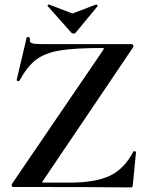

<svg xmlns="http://www.w3.org/2000/svg" viewBox="-20 -818 641 840"><path d="M37 0Q33 0 31.5 -4.5Q30 -9 32 -13L432 -600Q435 -605 434 -606.5Q433 -608 427 -608Q305 -608 240.5 -597Q176 -586 137.5 -556.5Q99 -527 65 -465Q63 -463 61 -463Q58 -463 55 -465Q52 -467 53 -469L97 -655Q97 -656 100 -656Q104 -656 108 -654.5Q112 -653 111 -651Q109 -639 112.5 -634Q116 -629 127.5 -627Q139 -625 165 -625H556Q560 -625 562.5 -620Q565 -615 563 -612L168 -27Q164 -22 165 -20.5Q166 -19 172 -19H284Q396 -19 459.5 -48.5Q523 -78 563 -154Q565 -157 568 -157Q570 -157 572.5 -155.5Q575 -154 575 -152L561 -8Q561 2 552 2Q396 0 37 0ZM189 -791 188 -793Q188 -795 190.5 -797Q193 -799 195 -798L297 -759L400 -798Q402 -799 405.5 -795.5Q409 -792 407 -791L311 -675Q308 -671 302 -671Q296 -671 292 -675Z"/></svg>

Font: Cormorant Upright
Style: Bold
Weight: 700
Designer: Christian Thalmann (Catharsis Fonts)
Foundry: Catharsis Fonts
Version: Version 3.302